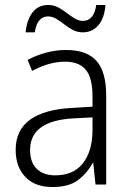

<svg xmlns="http://www.w3.org/2000/svg" viewBox="-20 -742 523 772"><path d="M246 -541Q329 -541 368 -497Q407 -453 407 -358V0H364L355 -87H353Q329 -44 292.5 -17Q256 10 191 10Q120 10 81.5 -31Q43 -72 43 -139Q43 -219 100.5 -260.5Q158 -302 268 -308L352 -313V-352Q352 -430 324.5 -462Q297 -494 242 -494Q209 -494 176 -484.5Q143 -475 109 -457L91 -501Q124 -519 164 -530Q204 -541 246 -541ZM274 -266Q101 -256 101 -139Q101 -89 128 -63Q155 -37 202 -37Q275 -37 313 -85Q351 -133 352 -217V-270ZM83 -612Q88 -663 111 -692.5Q134 -722 174 -722Q196 -722 214.5 -712Q233 -702 249 -689.5Q265 -677 281 -667.5Q297 -658 314 -658Q334 -658 348 -673Q362 -688 367 -722H404Q400 -669 375.5 -640.5Q351 -612 313 -612Q291 -612 273 -621.5Q255 -631 238.5 -644Q222 -657 206 -666.5Q190 -676 173 -676Q153 -676 139 -661Q125 -646 120 -612Z"/></svg>

Font: Noto Sans Gurmukhi SemiCondensed Light
Style: Regular
Weight: 300
Width: 4
Designer: Jelle Bosma - Monotype Design Team
Foundry: Monotype Imaging Inc.
Version: Version 2.004; ttfautohint (v1.8.4.7-5d5b)